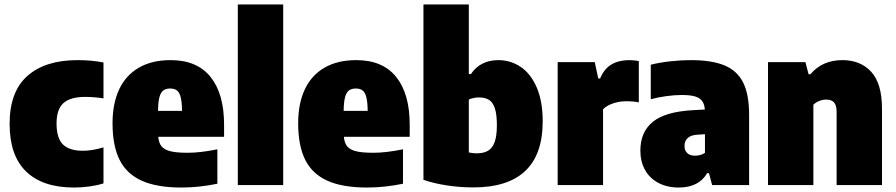

<svg xmlns="http://www.w3.org/2000/svg" viewBox="-20 -828 4007 859"><path d="M23 -274Q23 -417.5 102.5 -488.2Q182 -559 327.5 -559Q389.5 -559 443 -548.5V-388Q399 -394.5 362 -394.5Q294 -394.5 263.5 -366.5Q233 -338.5 233 -276Q233 -210 261.5 -181.8Q290 -153.5 350.5 -153.5Q371.5 -153.5 393 -157Q414.5 -160.5 443 -168.5V-7.5Q414.5 1.5 380.2 6.2Q346 11 311.5 11Q171 11 97 -60.5Q23 -132 23 -274Z M982.5 -216H688Q690.5 -188 703 -173Q715.5 -158 743 -151.2Q770.5 -144.5 820 -144.5Q876.5 -144.5 952.5 -160V-6Q870.5 11 792 11Q682.5 11 614.8 -19.2Q547 -49.5 515.2 -112.5Q483.5 -175.5 483.5 -277Q483.5 -365 513.2 -428.2Q543 -491.5 601.2 -525.2Q659.5 -559 743.5 -559Q861.5 -559 922 -483.8Q982.5 -408.5 982.5 -270ZM687 -332H794.5Q794 -371 788.5 -392.8Q783 -414.5 771.8 -423.2Q760.5 -432 741.5 -432Q722 -432 710.5 -423.2Q699 -414.5 693.2 -393Q687.5 -371.5 687 -332Z M1044 0V-808H1247V0Z M1813 -216H1518.5Q1521 -188 1533.5 -173Q1546 -158 1573.5 -151.2Q1601 -144.5 1650.5 -144.5Q1707 -144.5 1783 -160V-6Q1701 11 1622.5 11Q1513 11 1445.2 -19.2Q1377.5 -49.5 1345.8 -112.5Q1314 -175.5 1314 -277Q1314 -365 1343.8 -428.2Q1373.5 -491.5 1431.8 -525.2Q1490 -559 1574 -559Q1692 -559 1752.5 -483.8Q1813 -408.5 1813 -270ZM1517.5 -332H1625Q1624.5 -371 1619 -392.8Q1613.5 -414.5 1602.2 -423.2Q1591 -432 1572 -432Q1552.5 -432 1541 -423.2Q1529.5 -414.5 1523.8 -393Q1518 -371.5 1517.5 -332Z M1874.5 -23.5V-808H2077.5V-496.5H2087Q2106.5 -527 2137.8 -543Q2169 -559 2209.5 -559Q2264.5 -559 2309.5 -528.8Q2354.5 -498.5 2381.2 -437Q2408 -375.5 2408 -285Q2408 10.5 2097 10.5Q2039.5 10.5 1981 1.8Q1922.5 -7 1874.5 -23.5ZM2203 -268Q2203 -316.5 2194 -343.5Q2185 -370.5 2167.8 -381.2Q2150.5 -392 2123.5 -392Q2097 -392 2077.5 -382.5V-146Q2094.5 -142 2112.5 -142Q2144 -142 2163.8 -153.8Q2183.5 -165.5 2193.2 -193Q2203 -220.5 2203 -268Z M2475 -550H2641L2656.5 -477H2665Q2682.5 -520 2715.5 -539.5Q2748.5 -559 2794.5 -559Q2815 -559 2838 -555V-370Q2815.5 -375 2781.5 -375Q2750 -375 2721.5 -365Q2693 -355 2678 -339V0H2475Z M3331.5 -314V0H3166L3152 -53H3143.5Q3106.5 11 3016.5 11Q2964.5 11 2925.5 -9.8Q2886.5 -30.5 2865.8 -67.8Q2845 -105 2845 -154Q2845 -237.5 2900.5 -282.8Q2956 -328 3078 -335L3133.5 -338Q3131.5 -362 3121.5 -376Q3111.5 -390 3089.8 -396.5Q3068 -403 3030.5 -403Q2998.5 -403 2961.5 -398Q2924.5 -393 2891.5 -384V-538.5Q2931.5 -548.5 2979.2 -553.8Q3027 -559 3070.5 -559Q3164.5 -559 3221.2 -535.5Q3278 -512 3304.8 -458.8Q3331.5 -405.5 3331.5 -314ZM3134 -144V-227.5L3101.5 -225.5Q3072 -224 3057.2 -211Q3042.5 -198 3042.5 -175Q3042.5 -154 3055 -142.8Q3067.5 -131.5 3089 -131.5Q3115 -131.5 3134 -144Z M3416 -550H3583.5L3597.5 -496H3606Q3659 -559 3749 -559Q3830 -559 3878 -506.5Q3926 -454 3926 -341.5V0H3723V-327Q3723 -357.5 3711.2 -370Q3699.5 -382.5 3677 -382.5Q3660 -382.5 3644.8 -376.2Q3629.5 -370 3619 -359.5V0H3416Z"/></svg>

Font: Encode Sans SemiCondensed Black
Style: Regular
Weight: 900
Width: 4
Designer: Multiple Designers
Foundry: Impallari Type
Version: Version 2.000